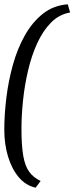

<svg xmlns="http://www.w3.org/2000/svg" viewBox="-28 -719 345 890"><path d="M137.2 151Q91.3 141 58.7 102.2Q26.1 63.3 9 5.8Q-8.1 -51.6 -8.1 -116.8Q-8.1 -187.8 1.5 -265.9Q11.1 -344.1 31.8 -418.6Q52.5 -493.2 87.1 -554.7Q121.7 -616.3 170.7 -655.2Q219.7 -694.1 286.2 -699L297 -661.2Q245.6 -652.2 208.1 -613.9Q170.6 -575.7 144.4 -518.3Q118.2 -460.9 102.2 -392.5Q86.1 -324.1 78.8 -253.8Q71.5 -183.5 71.5 -121.6Q71.5 -44.4 79.8 3.2Q88.1 50.9 107.4 77.4Q126.6 103.9 160.3 119.9Z"/></svg>

Font: Faustina Light
Style: Italic
Weight: 300
Italic angle: -8°
Designer: Alfonso Garcia
Foundry: http://www.omnibus-type.com
Version: Version 1.200